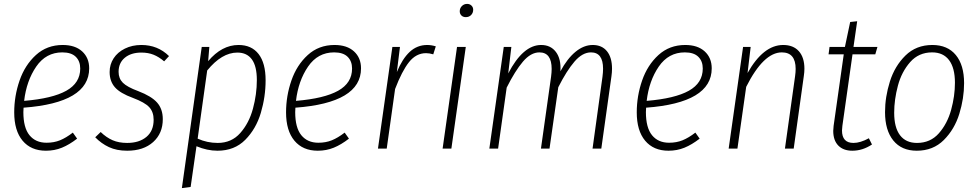

<svg xmlns="http://www.w3.org/2000/svg" viewBox="-20 -763 5024 986"><path d="M101 -210Q100 -202 100 -187Q100 -107 131.5 -68.5Q163 -30 219 -30Q257 -30 288 -42.5Q319 -55 354 -82L376 -51Q336 -20 298 -4.5Q260 11 216 11Q139 11 96 -40.5Q53 -92 53 -186Q53 -270 80.5 -349.5Q108 -429 164.5 -480.5Q221 -532 302 -532Q366 -532 402 -499Q438 -466 438 -412Q438 -235 101 -210ZM104 -245Q249 -257 320.5 -297Q392 -337 392 -411Q392 -449 369 -471.5Q346 -494 300 -494Q216 -494 166 -421Q116 -348 104 -245Z M848 -475 823 -448Q796 -471 768.5 -482Q741 -493 706 -493Q653 -493 621 -466.5Q589 -440 589 -394Q589 -360 611 -338Q633 -316 690 -295Q758 -269 787 -236Q816 -203 816 -151Q816 -78 766.5 -33.5Q717 11 633 11Q579 11 539.5 -7.5Q500 -26 469 -58L497 -85Q526 -57 558 -43Q590 -29 633 -29Q695 -29 732 -60Q769 -91 769 -148Q769 -188 746.5 -212.5Q724 -237 663 -260Q597 -284 570 -315Q543 -346 543 -393Q543 -432 563.5 -463.5Q584 -495 621.5 -513.5Q659 -532 706 -532Q790 -532 848 -475Z M1016 -522H1055L1049 -449Q1119 -532 1205 -532Q1272 -532 1308 -485.5Q1344 -439 1344 -351Q1344 -266 1319.5 -183.5Q1295 -101 1239.5 -45Q1184 11 1097 11Q1044 11 989 -12L959 197L914 203ZM1299 -352Q1299 -423 1273.5 -458Q1248 -493 1199 -493Q1119 -493 1044 -401L995 -51Q1044 -29 1098 -29Q1169 -29 1214 -80Q1259 -131 1279 -205Q1299 -279 1299 -352Z M1497 -210Q1496 -202 1496 -187Q1496 -107 1527.5 -68.5Q1559 -30 1615 -30Q1653 -30 1684 -42.5Q1715 -55 1750 -82L1772 -51Q1732 -20 1694 -4.5Q1656 11 1612 11Q1535 11 1492 -40.5Q1449 -92 1449 -186Q1449 -270 1476.5 -349.5Q1504 -429 1560.5 -480.5Q1617 -532 1698 -532Q1762 -532 1798 -499Q1834 -466 1834 -412Q1834 -235 1497 -210ZM1500 -245Q1645 -257 1716.5 -297Q1788 -337 1788 -411Q1788 -449 1765 -471.5Q1742 -494 1696 -494Q1612 -494 1562 -421Q1512 -348 1500 -245Z M2218 -525 2205 -484Q2185 -490 2168 -490Q2117 -490 2080.5 -444Q2044 -398 2009 -306L1966 0H1921L1995 -522H2034L2018 -393Q2046 -461 2084 -496.5Q2122 -532 2174 -532Q2195 -532 2218 -525Z M2372 -522 2298 0H2253L2327 -522ZM2341 -705Q2341 -721 2352 -732Q2363 -743 2379 -743Q2392 -743 2401 -734.5Q2410 -726 2410 -713Q2410 -697 2399.5 -686Q2389 -675 2372 -675Q2358 -675 2349.5 -683.5Q2341 -692 2341 -705Z M3123 -410Q3123 -392 3120 -371L3068 0H3023L3074 -369Q3077 -392 3077 -410Q3077 -494 3015 -494Q2971 -494 2930.5 -447Q2890 -400 2847 -315L2802 0H2758L2810 -369Q2813 -392 2813 -409Q2813 -494 2750 -494Q2706 -494 2665.5 -446.5Q2625 -399 2582 -313L2538 0H2493L2567 -522H2606L2590 -386Q2666 -532 2759 -532Q2808 -532 2835 -496Q2862 -460 2858 -397Q2893 -462 2935.5 -497Q2978 -532 3024 -532Q3071 -532 3097 -500Q3123 -468 3123 -410Z M3298 -210Q3297 -202 3297 -187Q3297 -107 3328.5 -68.5Q3360 -30 3416 -30Q3454 -30 3485 -42.5Q3516 -55 3551 -82L3573 -51Q3533 -20 3495 -4.5Q3457 11 3413 11Q3336 11 3293 -40.5Q3250 -92 3250 -186Q3250 -270 3277.5 -349.5Q3305 -429 3361.5 -480.5Q3418 -532 3499 -532Q3563 -532 3599 -499Q3635 -466 3635 -412Q3635 -235 3298 -210ZM3301 -245Q3446 -257 3517.5 -297Q3589 -337 3589 -411Q3589 -449 3566 -471.5Q3543 -494 3497 -494Q3413 -494 3363 -421Q3313 -348 3301 -245Z M4111 -410Q4111 -393 4108 -373L4056 0H4011L4063 -371Q4066 -392 4066 -409Q4066 -494 3995 -494Q3901 -494 3812 -317L3767 0H3722L3796 -522H3835L3819 -388Q3900 -532 4002 -532Q4054 -532 4082.5 -500Q4111 -468 4111 -410Z M4306 -117Q4304 -99 4304 -93Q4304 -29 4363 -29Q4398 -29 4442 -53L4458 -21Q4410 11 4357 11Q4311 11 4285 -15.5Q4259 -42 4259 -91Q4259 -99 4261 -117L4313 -484H4235L4240 -522H4319L4346 -650L4382 -654L4363 -522H4486L4475 -484H4358Z M4525 -187Q4525 -265 4550 -344.5Q4575 -424 4630 -478Q4685 -532 4768 -532Q4846 -532 4888.5 -480.5Q4931 -429 4931 -336Q4931 -258 4906.5 -178.5Q4882 -99 4827 -44Q4772 11 4688 11Q4610 11 4567.5 -41.5Q4525 -94 4525 -187ZM4884 -338Q4884 -414 4854 -454Q4824 -494 4767 -494Q4698 -494 4654 -444Q4610 -394 4591 -322.5Q4572 -251 4572 -184Q4572 -108 4602 -68.5Q4632 -29 4689 -29Q4758 -29 4801.5 -78.5Q4845 -128 4864.5 -199Q4884 -270 4884 -338Z"/></svg>

Font: Fira Sans Condensed ExtraLight
Style: Italic
Weight: 275
Width: 3
Italic angle: -8°
Designer: Carrois Corporate & Edenspiekermann AG
Foundry: Carrois Corporate GbR & Edenspiekermann AG
Version: Version 4.203